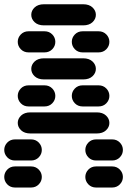

<svg xmlns="http://www.w3.org/2000/svg" viewBox="-44 -881 589 888"><path d="M25.4 -13.7H99.6Q121.1 -13.7 135.3 -28.3Q149.4 -43 149.4 -62.5Q149.4 -82 135.3 -96.7Q121.1 -111.3 99.6 -111.3H25.4Q3.9 -111.3 -10.3 -96.7Q-24.4 -82 -24.4 -62.5Q-24.4 -43 -10.3 -28.3Q3.9 -13.7 25.4 -13.7ZM400.4 -13.7H474.6Q496.1 -13.7 510.3 -28.3Q524.4 -43 524.4 -62.5Q524.4 -82 510.3 -96.7Q496.1 -111.3 474.6 -111.3H400.4Q378.9 -111.3 364.7 -96.7Q350.6 -82 350.6 -62.5Q350.6 -43 364.7 -28.3Q378.9 -13.7 400.4 -13.7ZM25.4 -138.7H99.6Q121.1 -138.7 135.3 -153.3Q149.4 -168 149.4 -187.5Q149.4 -207 135.3 -221.7Q121.1 -236.3 99.6 -236.3H25.4Q3.9 -236.3 -10.3 -221.7Q-24.4 -207 -24.4 -187.5Q-24.4 -168 -10.3 -153.3Q3.9 -138.7 25.4 -138.7ZM400.4 -138.7H474.6Q496.1 -138.7 510.3 -153.3Q524.4 -168 524.4 -187.5Q524.4 -207 510.3 -221.7Q496.1 -236.3 474.6 -236.3H400.4Q378.9 -236.3 364.7 -221.7Q350.6 -207 350.6 -187.5Q350.6 -168 364.7 -153.3Q378.9 -138.7 400.4 -138.7ZM96.7 -263.7H403.3Q430.7 -263.7 446.3 -278.3Q461.9 -293 461.9 -312.5Q461.9 -332 446.3 -346.7Q430.7 -361.3 403.3 -361.3H96.7Q69.3 -361.3 53.7 -346.7Q38.1 -332 38.1 -312.5Q38.1 -293 53.7 -278.3Q69.3 -263.7 96.7 -263.7ZM87.9 -388.7H162.1Q183.6 -388.7 197.8 -403.3Q211.9 -418 211.9 -437.5Q211.9 -457 197.8 -471.7Q183.6 -486.3 162.1 -486.3H87.9Q66.4 -486.3 52.2 -471.7Q38.1 -457 38.1 -437.5Q38.1 -418 52.2 -403.3Q66.4 -388.7 87.9 -388.7ZM337.9 -388.7H412.1Q433.6 -388.7 447.8 -403.3Q461.9 -418 461.9 -437.5Q461.9 -457 447.8 -471.7Q433.6 -486.3 412.1 -486.3H337.9Q316.4 -486.3 302.2 -471.7Q288.1 -457 288.1 -437.5Q288.1 -418 302.2 -403.3Q316.4 -388.7 337.9 -388.7ZM159.2 -513.7H340.8Q368.2 -513.7 383.8 -528.3Q399.4 -543 399.4 -562.5Q399.4 -582 383.8 -596.7Q368.2 -611.3 340.8 -611.3H159.2Q131.8 -611.3 116.2 -596.7Q100.6 -582 100.6 -562.5Q100.6 -543 116.2 -528.3Q131.8 -513.7 159.2 -513.7ZM87.9 -638.7H162.1Q183.6 -638.7 197.8 -653.3Q211.9 -668 211.9 -687.5Q211.9 -707 197.8 -721.7Q183.6 -736.3 162.1 -736.3H87.9Q66.4 -736.3 52.2 -721.7Q38.1 -707 38.1 -687.5Q38.1 -668 52.2 -653.3Q66.4 -638.7 87.9 -638.7ZM337.9 -638.7H412.1Q433.6 -638.7 447.8 -653.3Q461.9 -668 461.9 -687.5Q461.9 -707 447.8 -721.7Q433.6 -736.3 412.1 -736.3H337.9Q316.4 -736.3 302.2 -721.7Q288.1 -707 288.1 -687.5Q288.1 -668 302.2 -653.3Q316.4 -638.7 337.9 -638.7ZM159.2 -763.7H340.8Q368.2 -763.7 383.8 -778.3Q399.4 -793 399.4 -812.5Q399.4 -832 383.8 -846.7Q368.2 -861.3 340.8 -861.3H159.2Q131.8 -861.3 116.2 -846.7Q100.6 -832 100.6 -812.5Q100.6 -793 116.2 -778.3Q131.8 -763.7 159.2 -763.7Z"/></svg>

Font: Workbench
Style: Regular
Weight: 400
Designer: Jens Kutilek
Foundry: Jens Kutilek
Version: Version 2.001